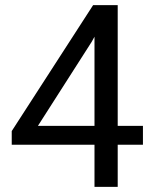

<svg xmlns="http://www.w3.org/2000/svg" viewBox="-20 -731 602 751"><path d="M440.4 -238.8H539.1V-165H440.4V0H349.6V-165H25.9V-218.3L344.2 -710.9H440.4ZM128.4 -238.8H349.6V-587.4L338.9 -567.9Z"/></svg>

Font: f61972
Style: 5147081
Weight: 400
Designer: Google
Version: Version 2.137; 2017